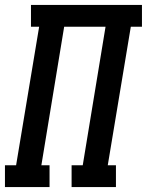

<svg xmlns="http://www.w3.org/2000/svg" viewBox="-42 -755 593 775"><path d="M-22 0V-88H23L116 -647H83V-735H531V-647H486L393 -88H426V0H247V-88H292L384 -647H217L125 -88H158V0Z"/></svg>

Font: Iosevka Slab Semibold
Style: Italic
Weight: 600
Italic angle: -9°
Monospace: yes
Designer: Belleve Invis
Foundry: Belleve Invis
Version: Version 11.1.1; ttfautohint (v1.8.3)